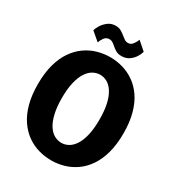

<svg xmlns="http://www.w3.org/2000/svg" viewBox="-208 -1016 1067 1157"><g transform="rotate(30 325.0 -437.0)"><path d="M323.5 11Q278 11 234.5 -1.5Q191 -14 153.2 -40.8Q115.5 -67.5 86.5 -109.8Q57.5 -152 41.2 -211.2Q25 -270.5 25 -348Q25 -425 41.2 -484.2Q57.5 -543.5 86.5 -585.5Q115.5 -627.5 153.2 -654.2Q191 -681 234.5 -693.5Q278 -706 323.5 -706Q368 -706 411.2 -693.5Q454.5 -681 492.5 -654.2Q530.5 -627.5 559.2 -585.5Q588 -543.5 604.2 -484.2Q620.5 -425 620.5 -348Q620.5 -270.5 604.2 -211.2Q588 -152 559.2 -109.8Q530.5 -67.5 492.5 -40.8Q454.5 -14 411.2 -1.5Q368 11 323.5 11ZM323.5 -111Q349 -111 372.5 -124.2Q396 -137.5 414.2 -165.8Q432.5 -194 443 -239.2Q453.5 -284.5 453.5 -348Q453.5 -411 443 -456Q432.5 -501 414.2 -529.2Q396 -557.5 372.5 -570.8Q349 -584 323.5 -584Q297.5 -584 273.8 -570.8Q250 -557.5 231.8 -529.2Q213.5 -501 202.8 -456Q192 -411 192 -348Q192 -284.5 202.8 -239.2Q213.5 -194 231.8 -165.8Q250 -137.5 273.8 -124.2Q297.5 -111 323.5 -111ZM375 -745Q351 -745 335.2 -754.8Q319.5 -764.5 307 -775.5Q297 -784.5 286.8 -791Q276.5 -797.5 264.5 -797.5Q241.5 -797.5 228.5 -778.8Q215.5 -760 211.5 -745L152.5 -795Q155.5 -809.5 168.5 -831Q181.5 -852.5 203.8 -869.5Q226 -886.5 256 -886.5Q279.5 -886.5 295.8 -876.8Q312 -867 325 -856Q336.5 -846.5 346.8 -839.8Q357 -833 370 -833Q391 -833 404.2 -851.8Q417.5 -870.5 422 -885L480 -834.5Q476.5 -819 463.8 -797.8Q451 -776.5 429 -760.8Q407 -745 375 -745Z"/></g></svg>

Font: Trispace Thin
Style: Bold
Weight: 700
Version: Version 1.210